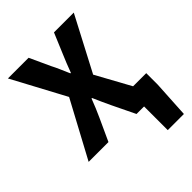

<svg xmlns="http://www.w3.org/2000/svg" viewBox="-237 -771 1078 1078"><g transform="rotate(-45 302.5 -232.0)"><path d="M451.5 188V0H419.3V-123.6H592.3V-31.8L579.7 188ZM11.4 0 191.6 -335.4 22.1 -651.8H186.3L243 -528.5Q254.5 -506.5 265.7 -480.8Q276.9 -455.1 290.4 -424H294.4Q306.1 -455.1 316.3 -480.8Q326.4 -506.5 336.1 -528.5L387.9 -651.8H545.1L375.6 -328.5L555.8 0H391.6L327.3 -132.9Q315.1 -158.5 303.3 -184.4Q291.6 -210.2 278.5 -240.2H274.5Q263.4 -210.2 252.3 -184.4Q241.2 -158.5 229.7 -132.9L168.7 0Z"/></g></svg>

Font: Source Sans Variable
Style: Regular
Weight: 200
Designer: Paul D. Hunt
Foundry: Adobe Systems Incorporated
Version: Version 3.006;hotconv 1.0.111;makeotfexe 2.5.65597